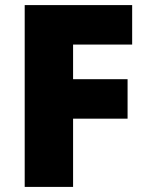

<svg xmlns="http://www.w3.org/2000/svg" viewBox="-20 -734 579 754"><path d="M267 0H77V-714H499V-559H267V-423H481V-268H267Z"/></svg>

Font: Noto Sans Thaana Black
Style: Regular
Weight: 900
Designer: David Williams
Foundry: Google Inc.
Version: Version 3.001; ttfautohint (v1.8.4.7-5d5b)